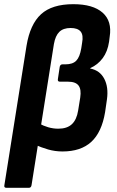

<svg xmlns="http://www.w3.org/2000/svg" viewBox="-25 -714 562 919"><path d="M6 185Q-7 185 -4 172L102 -495Q119 -598 171.5 -646Q224 -694 326 -694Q420 -694 466 -653.5Q512 -613 500 -538L497 -514Q490 -467 466.5 -435.5Q443 -404 407 -388V-386Q453 -377 474 -337Q495 -297 487 -239L478 -177Q462 -81 412 -35Q362 11 274 11Q239 11 205.5 1.5Q172 -8 143 -22L162 -123Q182 -112 205.5 -105Q229 -98 254 -98Q296 -98 319 -119.5Q342 -141 349 -185L359 -247Q365 -286 351 -304.5Q337 -323 301 -323H262Q250 -323 252 -335L261 -395Q264 -406 274 -406H288Q323 -406 340 -423.5Q357 -441 364 -483L368 -509Q375 -546 361 -563Q347 -580 313 -580Q278 -580 259 -561.5Q240 -543 233 -503L126 172Q124 185 113 185Z"/></svg>

Font: Sofia Sans Semi Condensed ExtraBold
Style: Italic
Weight: 800
Italic angle: -9°
Version: Version 4.100